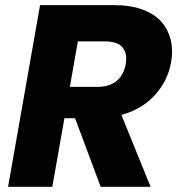

<svg xmlns="http://www.w3.org/2000/svg" viewBox="-20 -722 692 742"><path d="M465.8 -474.1Q473.1 -515.1 453.6 -538.6Q434.1 -562 387.2 -562H280.8L250 -386.2H356Q402.8 -386.2 430.7 -409.2Q458.5 -432.1 465.8 -474.1ZM134.8 -702.1H421.9Q484.9 -702.1 531.5 -684.8Q578.1 -667.5 604.2 -637.2Q630.4 -606.9 639.9 -567.1Q649.4 -527.3 641.1 -481Q628.9 -411.1 579.8 -356Q530.8 -300.8 449.2 -277.8L562 0H369.1L270 -265.1H229L182.1 0H11.2Z"/></svg>

Font: SVN-Poppins
Style: Bold Italic
Weight: 700
Italic angle: -10°
Designer: Ninad Kale (Devanagari), Jonny Pinhorn (Latin)
Foundry: Indian Type Foundry
Version: Version 3.002 2017